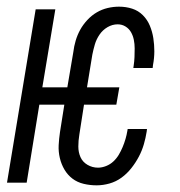

<svg xmlns="http://www.w3.org/2000/svg" viewBox="-20 -548 540 576"><path d="M270 8Q250 8 231 3.5Q212 -1 197.5 -12Q183 -23 173.5 -39Q164 -55 159.5 -74Q155 -93 156 -112.5Q157 -132 160 -152L173 -234H98L60 0H1L87 -520H146L107 -286H182L200 -392Q202 -409 207 -426Q212 -443 220.5 -458.5Q229 -474 242 -488Q255 -502 270.5 -511Q286 -520 303 -524Q320 -528 337 -528Q358 -528 376.5 -522Q395 -516 408.5 -502.5Q422 -489 429.5 -471Q437 -453 440 -433.5Q443 -414 443 -394Q443 -374 439 -353L438 -344H380L381 -351Q383 -364 383.5 -377Q384 -390 384 -403Q384 -416 381.5 -428.5Q379 -441 373 -451.5Q367 -462 356.5 -468.5Q346 -475 333 -475Q317 -475 302.5 -466.5Q288 -458 278.5 -444Q269 -430 264.5 -414.5Q260 -399 257 -384L241 -286H338L329 -234H232L218 -144Q215 -126 215 -108.5Q215 -91 221.5 -76.5Q228 -62 242.5 -53.5Q257 -45 274 -45Q286 -45 298.5 -50Q311 -55 320.5 -64Q330 -73 336.5 -84Q343 -95 348 -107Q353 -119 356.5 -131Q360 -143 362 -155L363 -161H421L420 -153Q417 -134 411.5 -115Q406 -96 396.5 -78Q387 -60 374 -43.5Q361 -27 344.5 -15Q328 -3 308.5 2.5Q289 8 270 8Z"/></svg>

Font: Iosevka Term Curly Light
Style: Italic
Weight: 300
Italic angle: -9°
Designer: Belleve Invis
Foundry: Belleve Invis
Version: Version 32.3.0